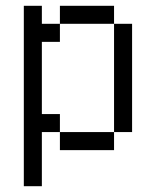

<svg xmlns="http://www.w3.org/2000/svg" viewBox="-20 -520 540 665"><path d="M62.5 -500Q62.5 -500 62.5 125H125V-62.5H187.5V0H375V-62.5H187.5V-125H125Q125 -125 125 -375H187.5V-437.5H125V-500ZM375 -62.5H437.5Q437.5 -62.5 437.5 -437.5H375Q375 -437.5 375 -62.5ZM187.5 -437.5H375V-500H187.5Z"/></svg>

Font: CalcUnifontExMono
Style: Regular
Weight: 500
Version: Version 15.0.06